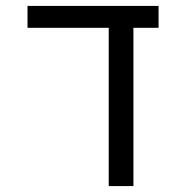

<svg xmlns="http://www.w3.org/2000/svg" viewBox="-20 -629 640 649"><path d="M347.5 -535H73V-609H516V-535H431V0H347.5Z"/></svg>

Font: JuliaMono
Style: Regular
Weight: 400
Monospace: yes
Designer: cormullion
Foundry: corm
Version: Version 0.055; ttfautohint (v1.8.4)